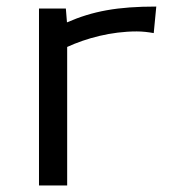

<svg xmlns="http://www.w3.org/2000/svg" viewBox="-20 -566 532 586"><path d="M99 0H185V-422.7C243.4 -449.5 319.2 -470.1 397.4 -470.1C414.6 -470.1 431.9 -468.1 449.2 -465L457 -546C338.1 -546 263.2 -532 184.4 -497.7L181 -540H99Z"/></svg>

Font: Resamitz
Style: Bold
Weight: 700
Designer: gluk
Foundry: gluk
Version: Version 0.047